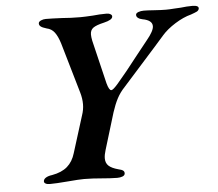

<svg xmlns="http://www.w3.org/2000/svg" viewBox="-49 -709 874 769"><g transform="rotate(-5 388.0 -324.5)"><path d="M98 -6Q98 -15 107.5 -21Q117 -27 133 -29Q172 -36 194.5 -55.5Q217 -75 227 -109L273 -256Q281 -279 281 -301Q281 -324 274 -348L215 -551Q206 -580 194 -596Q182 -612 162 -616Q145 -621 138.5 -626.5Q132 -632 133 -640Q134 -646 143 -650Q152 -654 162 -654Q185 -654 227 -652Q262 -649 301 -649Q317 -649 351 -651Q378 -654 406 -654Q416 -654 422.5 -650Q429 -646 428 -640Q427 -627 393 -619Q362 -612 349.5 -603Q337 -594 337 -576Q337 -566 340 -551L382 -376Q390 -347 399 -347Q406 -347 426 -370Q464 -414 511 -475L558 -534Q587 -569 587 -588Q587 -612 548 -619Q537 -621 530 -626.5Q523 -632 524 -640Q525 -646 534.5 -649.5Q544 -653 556 -653Q570 -653 598 -651Q626 -649 645 -649Q659 -649 677.5 -650.5Q696 -652 705 -652Q729 -655 751 -655Q779 -655 776 -641Q774 -634 767 -630.5Q760 -627 743 -621Q712 -613 678.5 -592Q645 -571 625 -548L588 -506L453 -355Q434 -335 422 -312Q410 -289 400 -258L355 -110Q349 -91 349 -77Q349 -58 361 -47Q373 -36 399 -29Q413 -26 418.5 -21.5Q424 -17 423 -9Q422 -2 413 1.5Q404 5 392 5Q368 5 322 1Q310 0 294 -1Q278 -2 259 -2Q239 -2 193 2Q145 6 121 6Q110 6 104 2.5Q98 -1 98 -6Z"/></g></svg>

Font: EB Garamond SemiBold
Style: Italic
Weight: 600
Italic angle: -17.2°
Designer: Georg Duffner and Octavio Pardo
Foundry: Georg Duffner
Version: Version 1.000